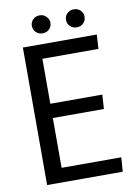

<svg xmlns="http://www.w3.org/2000/svg" viewBox="-95 -939 708 1001"><g transform="rotate(-10 258.5 -439.0)"><path d="M71.6 -728H463L458.3 -652.6H161.6V-414.5H436.8L432.1 -339.1H161.6V-75.4H477.6L471.9 0H71.6ZM186.4 -782.9Q165.3 -782.9 151.2 -796.8Q137.2 -810.6 137.2 -830.6Q137.2 -850.5 151.2 -864.3Q165.3 -878.2 186.4 -878.2Q207.5 -878.2 221.5 -863.4Q235.6 -848.7 235.6 -830.6Q235.6 -810.6 221.5 -796.8Q207.5 -782.9 186.4 -782.9ZM367.2 -782.9Q346.1 -782.9 332 -796.8Q318 -810.6 318 -830.6Q318 -850.5 332 -864.3Q346.1 -878.2 367.2 -878.2Q388.3 -878.2 402.3 -864.3Q416.3 -850.5 416.3 -830.6Q416.3 -810.6 402.3 -796.8Q388.3 -782.9 367.2 -782.9Z"/></g></svg>

Font: Murecho Thin
Style: Regular
Weight: 100
Designer: Neil Summerour
Foundry: Positype
Version: Version 1.010